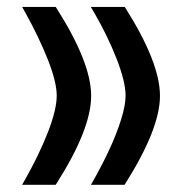

<svg xmlns="http://www.w3.org/2000/svg" viewBox="-20 -524 517 542"><path d="M326.2 -2.4H253.4H236.8L245.1 -17.1Q270 -61.5 289.6 -103.8Q309.1 -146 321.8 -186.5Q334.5 -227.1 334.5 -253.9Q334.5 -293 309.1 -358.2Q283.7 -423.3 245.1 -489.7L236.3 -504.4H253.4H326.7H332L335 -500Q431.6 -346.7 431.6 -253.4Q431.6 -161.1 334.5 -6.8L331.5 -2.4ZM131.8 -2.4H59.1H42.5L50.8 -17.1Q89.8 -85.9 115 -150.1Q140.1 -214.4 140.1 -253.9Q140.1 -292.5 115 -356Q89.8 -419.4 50.8 -489.7L42.5 -504.4H59.1H131.8H137.2L140.1 -500Q237.3 -347.2 237.3 -253.4Q237.3 -159.7 140.1 -6.8L137.2 -2.4Z"/></svg>

Font: Samim WOL
Style: Medium-WOL
Weight: 500
Foundry: DejaVu fonts team - Redesigned by Saber Rastikerdar
Version: Version 4.0.0